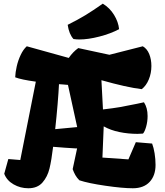

<svg xmlns="http://www.w3.org/2000/svg" viewBox="-20 -1006 892 1036"><path d="M819.3 -116.2Q819.3 -58.6 787.4 -24.4Q755.4 9.8 696.8 9.8Q641.1 9.8 548.8 -3.7Q456.5 -17.1 408.2 -33.2Q395 -46.4 386.7 -61Q378.4 -75.7 372.1 -93.3L396 -205.1H390.6Q330.1 -208.5 266.6 -213.9Q257.8 -141.1 247.1 -96.7Q236.3 -52.2 209.2 -21.2Q182.1 9.8 132.8 9.8Q89.8 9.8 53.2 -11.2Q16.6 -32.2 2.9 -68.4L24.9 -147.9L89.4 -142.6L173.3 -565.4Q94.2 -576.2 62 -588.9Q63 -615.7 70.3 -647.9Q77.6 -680.2 91.6 -709.7Q105.5 -739.3 124.5 -756.3L351.1 -693.4Q373 -725.6 402.3 -746.6L570.3 -710.4L750.5 -756.3Q773.4 -743.2 785.2 -714.4Q796.9 -685.5 796.9 -649.9Q796.9 -610.8 782.7 -576.9Q768.6 -543 744.6 -524.9Q663.1 -534.7 527.3 -573.2L535.6 -415.5Q591.3 -421.9 627.9 -428.2Q664.6 -434.6 718.3 -445.8Q719.7 -446.3 756.8 -454.1Q776.4 -424.3 776.4 -379.9Q776.4 -350.1 768.6 -322.5Q760.7 -294.9 751.5 -285.2Q736.8 -283.7 722.2 -283.7Q671.9 -283.7 624.3 -293.5Q576.7 -303.2 539.6 -324.2L532.7 -155.8L672.9 -146L712.9 -238.8L800.8 -231.4Q809.1 -210 814.2 -178.7Q819.3 -147.5 819.3 -116.2ZM396.5 -320.3 346.7 -547.9 319.3 -550.3 298.3 -551.8Q296.4 -510.7 290.8 -443.4Q285.2 -376 277.8 -309.1Q319.8 -313.5 396.5 -320.3ZM376.5 -795.4Q392.1 -793 408.2 -793Q455.6 -793 516.1 -808.6Q576.7 -824.2 622.6 -848.6Q618.7 -887.7 595.5 -925.5Q572.3 -963.4 534.7 -986.3Q480.5 -948.2 441.7 -924.6Q402.8 -900.9 345.2 -872.1Q352.5 -821.8 376.5 -795.4Z"/></svg>

Font: Fruktur
Style: Regular
Weight: 400
Designer: Viktoriya Grabowska
Foundry: Viktoriya Grabowska
Version: Version 1.004; ttfautohint (v1.4.1)